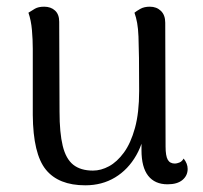

<svg xmlns="http://www.w3.org/2000/svg" viewBox="-20 -541 606 574"><path d="M428 -521Q448 -521 461 -508.5Q474 -496 474 -473L475 -103Q475 -75 481.5 -63.5Q488 -52 503 -52Q508 -52 516 -55Q524 -58 529 -67Q541 -52 541 -36Q541 -16 525.5 -3Q510 10 481 10Q443 10 423 -15.5Q403 -41 403 -92V-163L418 -181Q412 -120 387.5 -77Q363 -34 324 -10.5Q285 13 235 13Q155 13 117 -34Q79 -81 78 -197V-395Q78 -422 75.5 -451Q73 -480 65 -503Q74 -509 84.5 -515Q95 -521 112 -521Q132 -521 144.5 -509.5Q157 -498 157 -476L158 -207Q158 -144 167.5 -105Q177 -66 199 -48.5Q221 -31 258 -31Q282 -31 306 -44Q330 -57 350.5 -85Q371 -113 383.5 -158.5Q396 -204 396 -269Q396 -329 395.5 -368Q395 -407 394 -431.5Q393 -456 390 -472.5Q387 -489 382 -503Q388 -508 399.5 -514.5Q411 -521 428 -521Z"/></svg>

Font: Arima Thin
Style: Regular
Weight: 400
Version: Version 1.100